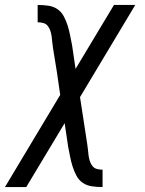

<svg xmlns="http://www.w3.org/2000/svg" viewBox="-64 -540 584 775"><path d="M-44 215 179 -157 166 -247 150 -346Q148 -358 147 -369.5Q146 -381 144.5 -392.5Q143 -404 139.5 -415Q136 -426 129 -435Q122 -444 111 -447Q100 -450 88 -450V-520Q110 -520 131 -517Q152 -514 168 -503Q184 -492 193.5 -474Q203 -456 209 -437Q215 -418 219 -397.5Q223 -377 227 -357L241 -262L396 -520H482L259 -148L288 41Q290 53 291 64.5Q292 76 293.5 87.5Q295 99 298.5 110Q302 121 309 130Q316 139 327 142Q338 145 350 145V215Q328 215 307 212Q286 209 270 198Q254 187 244.5 169Q235 151 229 132Q223 113 219 92.5Q215 72 211 52L197 -43L42 215Z"/></svg>

Font: Iosevka Custom
Style: Italic
Weight: 400
Italic angle: -9°
Monospace: yes
Designer: Belleve Invis
Foundry: Belleve Invis
Version: Version 30.3.3; ttfautohint (v1.8.3)